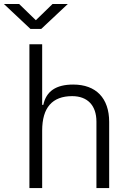

<svg xmlns="http://www.w3.org/2000/svg" viewBox="-60 -958 666 978"><path d="M431.2 0H496.1V-336.9C496.1 -458 429.2 -527.3 313 -527.3C225.1 -527.3 175.3 -493.2 160.6 -423.8H154.8V-732.4H89.8V0H154.8V-292.5C154.8 -410.2 206.5 -468.3 307.6 -468.3C385.3 -468.3 431.2 -421.4 431.2 -338.4ZM95.2 -810.5H149.9L285.2 -937.5H207.5L122.6 -855L37.6 -937.5H-40Z"/></svg>

Font: Cascadia Code PL Light
Style: Regular
Weight: 300
Monospace: yes
Designer: Aaron Bell
Foundry: Saja Typeworks
Version: Version 2404.023